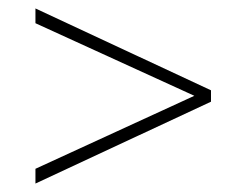

<svg xmlns="http://www.w3.org/2000/svg" viewBox="-20 -458 581 455"><path d="M480 -244V-217L64 -23V-58L458 -239V-223L64 -403V-438Z"/></svg>

Font: Ysabeau Infant ExtraLight
Style: Regular
Weight: 250
Designer: Christian Thalmann (Catharsis Fonts)
Version: Version 2.001;gftools[0.9.30]; featfreeze: ss01,ss02,lnum